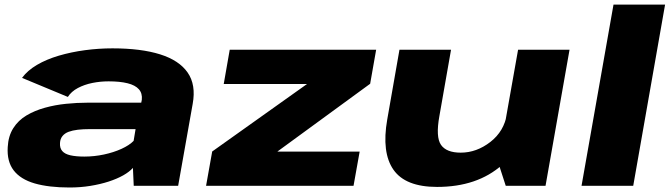

<svg xmlns="http://www.w3.org/2000/svg" viewBox="-20 -805 2906 832"><path d="M281.5 7.5Q328.5 7.5 371.5 0.5Q414.5 -6.5 450.8 -18.2Q487 -30 514 -45.2Q541 -60.5 556 -77.5L559.5 0H752L815 -355Q830 -437.5 793.2 -490.5Q756.5 -543.5 673.8 -569.5Q591 -595.5 467.5 -595.5Q407.5 -595.5 348 -587.5Q288.5 -579.5 235 -563.8Q181.5 -548 140.2 -523.8Q99 -499.5 75.5 -467.5L274 -385Q289 -408.5 317.2 -423.5Q345.5 -438.5 380 -445.5Q414.5 -452.5 450.5 -452.5Q499.5 -452.5 532.8 -444.2Q566 -436 581.8 -418.2Q597.5 -400.5 594.5 -372.5L592 -360H357.5Q314 -360 266.5 -355.2Q219 -350.5 174.8 -338.2Q130.5 -326 94.8 -304.8Q59 -283.5 37.5 -249.5Q16 -215.5 13.5 -168Q9.5 -105.5 39.2 -66.8Q69 -28 130.2 -10.2Q191.5 7.5 281.5 7.5ZM345.5 -126.5Q309.5 -126.5 285.2 -132Q261 -137.5 249.8 -150.5Q238.5 -163.5 240 -185.5Q241 -203.5 250.8 -215.5Q260.5 -227.5 277.2 -233.8Q294 -240 317 -242.8Q340 -245.5 369 -245.5H567.5L559 -194.5Q540.5 -175.5 506.5 -160Q472.5 -144.5 430.5 -135.5Q388.5 -126.5 345.5 -126.5Z M873 0H1512L1538.5 -148H1182.5L1183 -149L1584 -442L1610 -589.5H975.5L949.5 -441H1311H1310.5L899.5 -148.5Z M2171.5 0H2344L2448 -589.5H2225L2138.5 -102ZM1934.5 -589.5H1711L1658 -287Q1633 -144 1685 -69.5Q1737 5 1874 5Q2048.5 5 2155.8 -90.5Q2263 -186 2276 -259L2177 -312Q2164.5 -236 2104.8 -189.8Q2045 -143.5 1976.5 -143.5Q1914.5 -143.5 1891 -177.2Q1867.5 -211 1884 -302Z M2500 0H2724L2862 -785H2638.5Z"/></svg>

Font: Anybody Expanded ExtraBold
Style: Italic
Weight: 800
Width: 7
Italic angle: -10°
Version: Version 1.113;gftools[0.9.25]